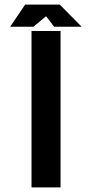

<svg xmlns="http://www.w3.org/2000/svg" viewBox="-20 -819 401 839"><path d="M216.8 -702.1H336.9L241.2 -798.8H89.8L24.4 -702.1H126L181.2 -748ZM244.6 0V-683.6H117.7V0Z"/></svg>

Font: Saman Dere
Style: Regular
Weight: 400
Designer: Tuna Ça_lar Gümü_
Foundry: Tuna Ça_lar Gümü_
Version: Version 1.001;hotconv 1.0.109;makeotfexe 2.5.65596